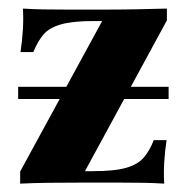

<svg xmlns="http://www.w3.org/2000/svg" viewBox="-20 -439 446 459"><path d="M28.2 0V-29L224.2 -388.7H204Q153.2 -388.7 125.4 -380.6Q97.6 -372.6 83.9 -356.5Q70.2 -340.3 59.7 -314.5H29Q33.1 -341.9 34.7 -368.1Q36.3 -394.4 34.7 -418.5Q59.7 -416.9 84.7 -416.5Q109.7 -416.1 134.7 -416.1H204H239.5Q275 -416.1 310.5 -416.9Q346 -417.7 379 -418.5V-390.3L183.1 -29.8H202.4Q254 -29.8 281.9 -37.9Q309.7 -46 323.8 -62.5Q337.9 -79 347.6 -104H378.2Q374.2 -77.4 372.6 -51.2Q371 -25 372.6 0Q347.6 -1.6 322.6 -2Q297.6 -2.4 272.6 -2.4H202.4H166.9Q131.5 -2.4 96 -2Q60.5 -1.6 28.2 0ZM23.4 -202.4V-231.5H383.1V-202.4Z"/></svg>

Font: Playfair 5pt SemiExpanded Light Black
Style: Regular
Weight: 900
Version: Version 2.203